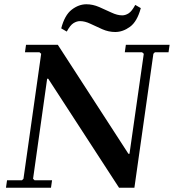

<svg xmlns="http://www.w3.org/2000/svg" viewBox="-20 -880 815 900"><path d="M570 -670H775L770 -635H706L699 -628L610 0H538L206 -511H201L135 -42L142 -35H224L219 0H8L13 -35H83L90 -42L173 -628L165 -635H97L102 -670H251L582 -159H587L654 -628L646 -635H565ZM614 -857 640 -842Q623 -779 589.5 -754.5Q556 -730 520 -730Q489 -730 459.5 -743Q430 -756 404 -768.5Q378 -781 355 -781Q340 -781 324.5 -771.5Q309 -762 293 -732L267 -747Q283 -809 316 -834.5Q349 -860 385 -860Q415 -860 445 -847Q475 -834 502.5 -821Q530 -808 553 -808Q568 -808 583 -817.5Q598 -827 614 -857Z"/></svg>

Font: Brygada 1918 SemiBold
Style: Italic
Weight: 600
Italic angle: -8°
Designer: Mateusz Machalski | Borys Kosmynka | Przemek Hoffer
Foundry: NIEPODLEGLA 2018
Version: Version 3.006